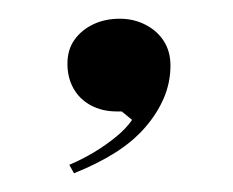

<svg xmlns="http://www.w3.org/2000/svg" viewBox="-20 -104 249 205"><path d="M59 81 54 72Q68 66 80.5 58.5Q93 51 104 42Q115 33 121 24L110 15H105Q89 15 77 8.5Q65 2 58.5 -9.5Q52 -21 52 -36Q52 -51 59.5 -61.5Q67 -72 79.5 -78Q92 -84 108 -84Q123 -84 135.5 -77.5Q148 -71 155 -60Q162 -49 162 -34Q162 -16 155 0.5Q148 17 135 32Q122 47 103 59Q84 71 59 81Z"/></svg>

Font: Kalnia ExtraLight
Style: Regular
Weight: 250
Designer: Frida Medrano
Foundry: Frida Medrano
Version: Version 1.105